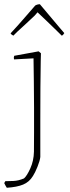

<svg xmlns="http://www.w3.org/2000/svg" viewBox="-21 -699 330 905"><path d="M11 186Q4 175 -1 164Q0 162 1.5 159.5Q3 157 4 155Q19 155 42.5 154Q66 153 92 142Q106 130 122 94.5Q138 59 139 16Q139 -20 139.5 -75Q140 -130 139.5 -192.5Q139 -255 138.5 -315.5Q138 -376 137 -424Q114 -423 90.5 -421.5Q67 -420 45 -419Q43 -429 46 -436L161 -457L172 -448L171 -412Q170 -360 169.5 -287Q169 -214 169 -130Q169 -46 169 41Q167 59 155.5 87.5Q144 116 134 131Q117 159 88 171Q59 183 11 186ZM60 -549 42 -531Q39 -532 34.5 -535.5Q30 -539 29 -542Q59 -574 88 -607.5Q117 -641 145 -673Q155 -679 167 -679L258 -571L282 -543Q281 -541 277.5 -536.5Q274 -532 270 -531Q259 -542 238 -562.5Q217 -583 194.5 -604.5Q172 -626 156 -641L142 -625Q122 -606 102.5 -588Q83 -570 60 -549Z"/></svg>

Font: Labrada ExtraLight
Style: Regular
Weight: 200
Designer: Mercedes Jáuregui
Foundry: Omnibus-Type Team
Version: Version 1.000; ttfautohint (v1.8.4.7-5d5b)